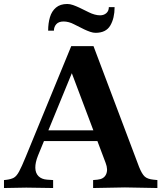

<svg xmlns="http://www.w3.org/2000/svg" viewBox="-40 -942 811 965"><path d="M-20 3V-37L-10 -38Q15 -41 29 -48.5Q43 -56 56 -80Q69 -104 89 -153L318 -710H430L659 -103Q673 -68 687 -55Q701 -42 731 -39L751 -37V3L588 0L428 3V-37L450 -39Q482 -42 493 -65.5Q504 -89 491 -123L298 -635H346L151 -160Q137 -125 137.5 -98.5Q138 -72 153.5 -56.5Q169 -41 197 -39L227 -37V3L92 1ZM168 -233 181 -287H479L491 -233ZM440 -777Q428 -777 413.5 -782Q399 -787 384 -794L332 -820Q319 -827 305.5 -830.5Q292 -834 280 -834Q255 -834 243 -820.5Q231 -807 231 -788H202Q202 -825 211 -855.5Q220 -886 241.5 -904Q263 -922 298 -922Q312 -922 327.5 -916.5Q343 -911 360 -903L407 -880Q421 -873 435.5 -869Q450 -865 463 -865Q482 -865 494.5 -876Q507 -887 507 -906H536Q536 -851 514.5 -814Q493 -777 440 -777Z"/></svg>

Font: Baskervville SC
Style: Regular
Weight: 400
Designer: Alexis Faudot, Rémi Forte, Morgane Pierson, Rafael Ribas, Tanguy Vanlaeys, Rosalie Wagner, Thomas Huot-Marchand
Foundry: ANRT
Version: Version 1.100